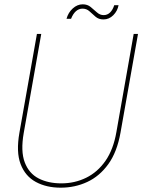

<svg xmlns="http://www.w3.org/2000/svg" viewBox="-20 -857 659 889"><path d="M261 12Q195 12 146 -14.5Q97 -41 75.5 -97Q54 -153 70 -243L151 -700H171L90 -242Q75 -157 94.5 -105.5Q114 -54 158.5 -31Q203 -8 264 -8Q326 -8 379 -34Q432 -60 468.5 -112.5Q505 -165 519 -246L599 -700H619L538 -243Q522 -153 481.5 -97Q441 -41 384 -14.5Q327 12 261 12ZM288 -770Q296 -799 317 -818Q338 -837 363 -837Q385 -837 400 -824.5Q415 -812 429 -799.5Q443 -787 460 -787Q477 -787 489.5 -799Q502 -811 509 -833H529Q524 -806 504.5 -786.5Q485 -767 459 -767Q437 -767 422.5 -779.5Q408 -792 394.5 -804.5Q381 -817 362 -817Q345 -817 331.5 -805Q318 -793 309 -770Z"/></svg>

Font: DM Sans 11pt Thin
Style: Italic
Weight: 250
Italic angle: -10°
Version: Version 4.004;gftools[0.9.30]